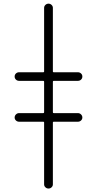

<svg xmlns="http://www.w3.org/2000/svg" viewBox="-20 -830 540 1069"><path d="M220.7 -200.2Q225.6 -200.2 225.6 -205.1V-375Q225.6 -379.9 220.7 -379.9H85.9Q76.2 -379.9 68.8 -386.7Q61.5 -393.6 61.5 -403.8Q61.5 -414.1 68.8 -420.9Q76.2 -427.7 85.9 -427.7H220.7Q225.6 -427.7 225.6 -431.6V-786.1Q225.6 -795.9 232.9 -802.7Q240.2 -809.6 250 -809.6Q259.8 -809.6 267.1 -802.7Q274.4 -795.9 274.4 -786.1V-431.6Q274.4 -427.7 279.3 -427.7H414.1Q423.8 -427.7 431.2 -420.9Q438.5 -414.1 438.5 -403.8Q438.5 -393.6 431.2 -386.7Q423.8 -379.9 414.1 -379.9H279.3Q274.4 -379.9 274.4 -375V-205.1Q274.4 -200.2 279.3 -200.2H414.1Q423.8 -200.2 431.2 -192.9Q438.5 -185.5 438.5 -175.8Q438.5 -166 431.2 -159.2Q423.8 -152.3 414.1 -152.3H279.3Q274.4 -152.3 274.4 -148.4V196.3Q274.4 206.1 267.1 212.9Q259.8 219.7 250 219.7Q240.2 219.7 232.9 212.9Q225.6 206.1 225.6 196.3V-148.4Q225.6 -152.3 220.7 -152.3H85.9Q76.2 -152.3 68.8 -159.2Q61.5 -166 61.5 -175.8Q61.5 -185.5 68.8 -192.9Q76.2 -200.2 85.9 -200.2Z"/></svg>

Font: Rounded-L Mgen+ 1mn light
Style: Regular
Weight: 200
Designer: [Source Han Sans]
Ryoko NISHIZUKA  (kana & ideographs); Paul D. Hunt (Latin, Greek & Cyrillic); Wenlong ZHANG  (bopomofo
Version: Version 1.059.20150602